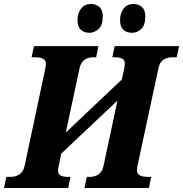

<svg xmlns="http://www.w3.org/2000/svg" viewBox="-55 -946 921 966"><path d="M-35 0 -23 -56H-3Q23 -56 42.5 -68.5Q62 -81 69 -112L173 -601Q176 -617 176 -626Q176 -658 120 -658H104L116 -714H440L429 -658H415Q389 -658 370.5 -645.5Q352 -633 345 -602L276 -279L558 -546L570 -601Q573 -618 573 -628Q573 -658 524 -658H510L522 -714H846L834 -658H813Q787 -658 767.5 -645.5Q748 -633 742 -602L637 -113Q634 -97 634 -88Q634 -56 691 -56H706L694 0H370L382 -56H396Q422 -56 440.5 -68.5Q459 -81 466 -112L536 -440L253 -173L241 -113Q237 -96 237 -86Q237 -56 286 -56H300L288 0ZM609 -781Q582 -781 565.5 -796.5Q549 -812 549 -843Q549 -880 567 -903Q585 -926 616 -926Q643 -926 659.5 -910.5Q676 -895 676 -864Q676 -818 655 -799.5Q634 -781 609 -781ZM395 -781Q368 -781 351.5 -796.5Q335 -812 335 -843Q335 -880 353 -903Q371 -926 403 -926Q429 -926 445.5 -910.5Q462 -895 462 -864Q462 -818 440.5 -799.5Q419 -781 395 -781Z"/></svg>

Font: Noto Serif SemiCondensed ExtraBold
Style: Italic
Weight: 800
Width: 4
Italic angle: -12°
Designer: Monotype Design Team
Foundry: Monotype Imaging Inc.
Version: Version 2.014; ttfautohint (v1.8.4.7-5d5b)